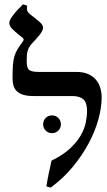

<svg xmlns="http://www.w3.org/2000/svg" viewBox="-20 -839 482 867"><path d="M212.9 -113.8Q264.2 -138.7 295.4 -167.7Q326.7 -196.8 344 -226.6Q361.3 -256.3 367.2 -284.9Q373 -313.5 373 -337.9Q373 -376 356.2 -390.6Q339.4 -405.3 307.1 -405.3H131.8Q104.5 -405.3 86.2 -410.6Q67.9 -416 56.9 -426.3Q45.9 -436.5 41.3 -451.2Q36.6 -465.8 36.6 -484.4Q36.6 -522 38.3 -545.2Q40 -568.4 45.2 -585.2Q50.3 -602.1 59.3 -616.9Q68.4 -631.8 83.5 -652.3Q85.9 -655.3 86.4 -657Q86.9 -658.7 86.9 -659.7Q86.9 -664.6 81.3 -669.2Q75.7 -673.8 64.9 -682.1Q46.4 -696.8 34.2 -709.5Q22 -722.2 22 -735.4Q22 -742.7 27.3 -752.4Q32.7 -762.2 41.3 -773.2Q49.8 -784.2 60.8 -795.9Q71.8 -807.6 83 -818.8Q87.4 -818.8 93.3 -816.9Q99.1 -814.9 103 -812.5Q101.1 -803.2 101.6 -797.1Q102.1 -791 105.7 -785.4Q109.4 -779.8 116.9 -773.7Q124.5 -767.6 137.2 -757.8Q157.7 -742.2 166 -732.9Q174.3 -723.6 174.3 -714.4Q174.3 -707 169.9 -698.5Q165.5 -689.9 158.7 -681.2Q151.9 -672.4 143.3 -663.1Q134.8 -653.8 126.5 -645Q118.2 -636.2 113.3 -628.2Q108.4 -620.1 105.5 -611.1Q102.5 -602.1 101.6 -591.1Q100.6 -580.1 100.6 -565.9Q100.6 -550.3 102.5 -540.3Q104.5 -530.3 110.6 -524.4Q116.7 -518.6 128.2 -516.4Q139.6 -514.2 158.2 -514.2H325.7Q356 -514.2 377.4 -504.9Q398.9 -495.6 412.6 -479.7Q426.3 -463.9 432.6 -443.1Q439 -422.4 439 -398.9Q439 -353.5 424.1 -299.6Q409.2 -245.6 379.9 -190.9Q350.6 -136.2 307.9 -84.7Q265.1 -33.2 209.5 7.8Q198.2 6.3 189.5 2.4Q193.8 -25.4 200 -55.7Q206.1 -85.9 212.9 -113.8ZM174.8 -277.8Q174.8 -294.9 186.3 -306.4Q197.8 -317.9 214.8 -317.9Q231.9 -317.9 243.4 -306.4Q254.9 -294.9 254.9 -277.8Q254.9 -260.7 243.4 -249.3Q231.9 -237.8 214.8 -237.8Q197.8 -237.8 186.3 -249.3Q174.8 -260.7 174.8 -277.8Z"/></svg>

Font: Federov2
Style: Regular
Weight: 400
Designer: Olexa M. Volochay | Cyreal.org
Foundry: Olexa M. Volochay | Cyreal.org
Version: Version 1.000